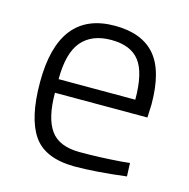

<svg xmlns="http://www.w3.org/2000/svg" viewBox="-83 -591 670 682"><g transform="rotate(15 252.0 -250.0)"><path d="M406 -50 436 -53 438 -4Q325 10 247 10Q139 9 96 -54Q53 -117 53 -248Q53 -510 259 -510Q358 -510 407 -453.5Q456 -397 456 -273L454 -225H114Q114 -133 145.5 -88.5Q177 -44 253.5 -44Q330 -44 406 -50ZM114 -275H396Q396 -374 363.5 -416Q331 -458 259.5 -458Q188 -458 151 -414.5Q114 -371 114 -275Z"/></g></svg>

Font: Titillium Web Light
Style: Regular
Weight: 300
Version: Version 1.002;PS 57.000;hotconv 1.0.70;makeotf.lib2.5.55311